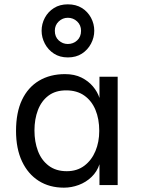

<svg xmlns="http://www.w3.org/2000/svg" viewBox="-20 -854 649 886"><path d="M275 12Q208 12 158.5 -19.5Q109 -51 81.5 -109.5Q54 -168 54 -250Q54 -335 81.5 -393Q109 -451 160 -481.5Q211 -512 280 -512Q324 -512 356 -496Q388 -480 409 -455Q430 -430 439 -402V-500H523V0H439V-96Q428 -62 402.5 -37.5Q377 -13 343.5 -0.5Q310 12 275 12ZM288 -64Q336 -64 369.5 -89.5Q403 -115 420.5 -157Q438 -199 438 -250Q438 -305 420.5 -347Q403 -389 369 -413Q335 -437 285 -437Q236 -437 203.5 -412.5Q171 -388 155 -346Q139 -304 139 -252Q139 -200 155 -157.5Q171 -115 204.5 -89.5Q238 -64 288 -64ZM293 -589Q256 -589 229 -606.5Q202 -624 187 -652.5Q172 -681 172 -712Q172 -744 187 -772Q202 -800 229 -817Q256 -834 293 -834Q331 -834 358 -817Q385 -800 400 -772Q415 -744 415 -712Q415 -681 400 -652.5Q385 -624 358 -606.5Q331 -589 293 -589ZM293 -651Q318 -651 336 -667.5Q354 -684 354 -712Q354 -738 336 -755Q318 -772 293 -772Q269 -772 251 -755Q233 -738 233 -712Q233 -684 251 -667.5Q269 -651 293 -651Z"/></svg>

Font: Inclusive Sans
Style: Regular
Weight: 400
Designer: Olivia King
Foundry: Olivia King
Version: Version 2.004